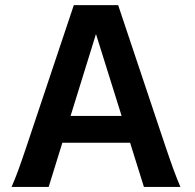

<svg xmlns="http://www.w3.org/2000/svg" viewBox="-20 -733 765 753"><path d="M256.8 -278.3H457L356.4 -599.6ZM490.2 -173.3H224.6L170.9 0H25.4Q31.7 -14.6 38.3 -30.8Q44.9 -46.9 52.2 -66.9Q59.6 -86.9 68.4 -112.8Q77.1 -138.7 88.9 -173.3L269.5 -712.9H443.4L624 -173.3Q635.7 -139.2 644.5 -113.3Q653.3 -87.4 660.9 -67.1Q668.5 -46.9 674.8 -30.8Q681.2 -14.6 687.5 0H544.4Z"/></svg>

Font: Andika New Basic
Style: Bold
Weight: 700
Designer: Victor Gaultney, Annie Olsen, Pablo Ugerman
Foundry: SIL International
Version: Version 5.500; ttfautohint (v1.8.3)